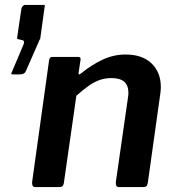

<svg xmlns="http://www.w3.org/2000/svg" viewBox="-20 -762 714 782"><path d="M31 -459Q26 -459 26 -461.5Q26 -464 28 -468L76 -581Q82 -598 68 -599L60 -601Q53 -602 51 -603Q49 -604 50 -610L67 -726Q68 -732 72.5 -737Q77 -742 82 -742H157Q161 -742 162 -741.5Q163 -741 162 -736L144 -605Q144 -603 142 -601Q140 -599 140 -597L86 -474Q81 -459 60 -459H31ZM124 0Q115 0 112.5 -6.5Q110 -13 111 -22L180 -517Q182 -525 184.5 -527.5Q187 -530 193 -530H299Q304 -530 306.5 -527.5Q309 -525 308 -518L300 -465Q299 -454 310 -463Q353 -498 398 -519Q443 -540 491 -540Q560 -540 597.5 -503.5Q635 -467 635 -408Q635 -402 634.5 -395Q634 -388 633 -381L582 -17Q580 -7 576 -3.5Q572 0 561 0H465Q456 0 453.5 -6Q451 -12 452 -22L501 -363Q502 -369 502.5 -374.5Q503 -380 503 -384Q503 -414 486 -429Q469 -444 434 -444Q408 -444 385.5 -436Q363 -428 340.5 -412Q318 -396 291 -372L240 -16Q238 -6 233.5 -3Q229 0 217 0H124Z"/></svg>

Font: Libre Franklin Thin SemiBold
Style: Italic
Weight: 600
Italic angle: -8°
Version: Version 3.000